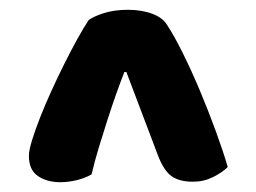

<svg xmlns="http://www.w3.org/2000/svg" viewBox="-20 -684 523 392"><path d="M161 -643Q172 -651 193 -657.5Q214 -664 241 -664Q270 -664 292 -655.5Q314 -647 323 -630Q335 -612 352.5 -577Q370 -542 387.5 -500.5Q405 -459 420.5 -416.5Q436 -374 445 -343Q434 -332 415 -322.5Q396 -313 374 -313Q346 -313 330 -324.5Q314 -336 302 -368L238 -537H234Q226 -517 217 -491.5Q208 -466 199 -438Q190 -410 181.5 -382Q173 -354 167 -328Q153 -320 136 -316Q119 -312 103 -312Q76 -312 57.5 -324.5Q39 -337 39 -366Q39 -377 45.5 -398Q52 -419 62 -444.5Q72 -470 85 -498.5Q98 -527 111.5 -554Q125 -581 138 -604.5Q151 -628 161 -643Z"/></svg>

Font: Baloo Paaji 2
Style: Bold
Weight: 700
Designer: Shuchita Grover, Noopur Datye and Ek Type
Foundry: Ek Type
Version: Version 1.640;hotconv 1.0.111;makeotfexe 2.5.65597; ttfautoh